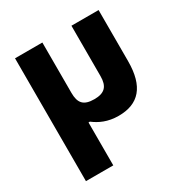

<svg xmlns="http://www.w3.org/2000/svg" viewBox="-166 -626 915 961"><g transform="rotate(-30 291.5 -145.0)"><path d="M55 210H213V-38H221C255 -12 299 9 361 9C477 9 538 -58 538 -205V-500H381V-209C381 -150 357 -124 297 -124C235 -124 213 -150 213 -209V-500H55Z"/></g></svg>

Font: LT Wave Text Black
Style: Regular
Weight: 900
Designer: Daniel Lyons
Version: Version 2.5 (Glyphs App)